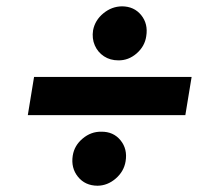

<svg xmlns="http://www.w3.org/2000/svg" viewBox="-20 -594 687 606"><path d="M584.8 -351.2 565 -230.7H67.8L87.5 -351.2ZM287.7 -7.8Q248.6 -8.1 226.1 -36Q203.5 -63.9 209.6 -102.9Q214.7 -134.9 241 -156.8Q267.2 -178.8 299.6 -178.3Q337.9 -178.8 360.4 -151.2Q382.9 -123.6 376.4 -84.8Q371.2 -52.9 345.3 -30.5Q319.4 -8.1 287.7 -7.8ZM353.5 -403.5Q327.7 -403.5 308.2 -416.3Q288.7 -429.1 279.2 -450.8Q269.7 -472.6 273.8 -498.6Q279.9 -530.3 306.3 -552Q332.8 -573.7 365.2 -574Q403.3 -573.7 425.6 -546.3Q447.9 -518.8 441.6 -479.9Q437.1 -447.9 411.3 -425.4Q385.4 -403 353.5 -403.5Z"/></svg>

Font: Inter Tight
Style: Italic
Weight: 400
Italic angle: -9.39999°
Designer: Rasmus Andersson
Foundry: rsms
Version: Version 3.002